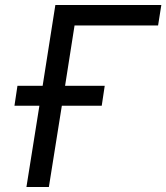

<svg xmlns="http://www.w3.org/2000/svg" viewBox="-20 -750 667 770"><path d="M86 0 138 -326H38L50 -406H151L202 -730H627L614 -648H279L241 -406H400L388 -326H228L176 0Z"/></svg>

Font: JetBrains Mono NL
Style: Italic
Weight: 400
Italic angle: -9°
Monospace: yes
Designer: Philipp Nurullin, Konstantin Bulenkov
Foundry: JetBrains
Version: Version 2.305; ttfautohint (v1.8.4.7-5d5b)